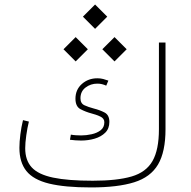

<svg xmlns="http://www.w3.org/2000/svg" viewBox="-20 -820 837 840"><path d="M257.8 -604.5 311 -551.3 364.3 -604.5 311 -657.7ZM427.7 -604.5 481 -551.3 534.2 -604.5 481 -657.7ZM342.8 -747.1 396 -693.8 449.2 -747.1 396 -800.3ZM335 -205.1Q366.2 -205.1 394.3 -213.4Q422.4 -221.7 440.4 -239.5Q458.5 -257.3 458.5 -286.6Q458.5 -316.9 437.3 -327.9Q416 -338.9 390.6 -345.2Q366.2 -351.6 349.1 -359.6Q332 -367.7 332 -390.1Q332 -419.9 354.2 -437Q376.5 -454.1 405.8 -454.1Q417 -454.1 426.5 -451.7Q436 -449.2 444.8 -445.3L454.1 -467.3Q443.4 -471.2 431.6 -474.4Q419.9 -477.5 405.8 -477.5Q366.2 -477.5 338.1 -452.6Q310.1 -427.7 310.1 -388.2Q310.1 -354 332.3 -342.3Q354.5 -330.6 380.4 -323.7Q399.9 -318.8 418.2 -310.5Q436.5 -302.2 436.5 -285.2Q436.5 -262.7 420.4 -250.2Q404.3 -237.8 380.9 -232.7Q357.4 -227.5 335.4 -227.5Q324.2 -227.5 312.3 -228.3Q300.3 -229 290 -231L286.1 -208.5Q297.4 -207 310.1 -206.1Q322.8 -205.1 335 -205.1ZM385.7 -29.3Q276.9 -29.3 212.2 -43Q147.5 -56.6 118.9 -87.6Q90.3 -118.7 90.3 -171.4Q90.3 -194.8 95 -228Q99.6 -261.2 106.4 -288.1L80.6 -294.4Q73.2 -264.6 69.1 -231.9Q64.9 -199.2 64.9 -173.3Q64.9 -109.9 95.5 -71.8Q126 -33.7 194.8 -16.8Q263.7 0 377.9 0Q495.1 0 566.9 -22.5Q638.7 -44.9 671.4 -100.3Q704.1 -155.8 704.1 -254.9V-633.8H675.3V-254.9Q675.3 -164.6 647.2 -115.5Q619.1 -66.4 555.7 -47.9Q492.2 -29.3 385.7 -29.3Z"/></svg>

Font: Estedad-FD-VF Thin
Style: Regular
Weight: 100
Designer: Amin Abedi
Version: Version 5.0